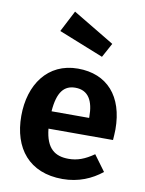

<svg xmlns="http://www.w3.org/2000/svg" viewBox="-98 -961 791 1046"><g transform="rotate(10 298.0 -438.0)"><path d="M231 -893 170 -775 418 -676 461 -755ZM559 -299C559 -482 463 -590 301 -590C134 -590 41 -456 41 -283C41 -104 137 17 321 17C410 17 482 -15 538 -60L474 -147C424 -112 383 -97 335 -97C261 -97 210 -130 199 -240H556C557 -256 559 -280 559 -299ZM407 -336H199C207 -445 244 -485 305 -485C378 -485 407 -429 407 -342Z"/></g></svg>

Font: Glow Sans TC Normal
Style: Bold
Weight: 700
Designer: Ryoko NISHIZUKA (kana, bopomofo & ideographs); Paul D. Hunt (Latin, Greek & Cyrillic); Sandoll Communications, Soo-young
Version: Version 0.93